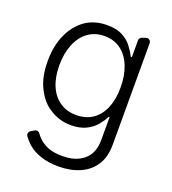

<svg xmlns="http://www.w3.org/2000/svg" viewBox="-140 -666 882 987"><g transform="rotate(20 300.5 -172.5)"><path d="M193.5 201.3Q152.7 187.5 122.9 161.9Q101.9 142.4 89.5 124.6Q85.6 119 85.6 112.9Q85.6 108 88.1 103.2Q90.6 98.4 94.8 95.5L113.6 84.2Q118.6 80.3 125 80.3Q129.6 80.3 134.1 82.6Q138.5 84.9 141.7 89.1Q150.6 101.6 162.3 113.3Q181.1 132.1 213.4 146.3Q245 158.7 292.3 158.7Q366.5 158.7 408.7 122.2Q453.1 87 453.1 10.3V-112.6H447.8Q443.2 -100.9 435.5 -89.8Q427.9 -78.8 415.8 -63.6Q395.2 -38.7 361.9 -22Q327.4 -5.3 279.5 -5.3Q215.9 -5.3 164.4 -38.7Q115.4 -67.8 84.5 -131Q55.4 -188.9 55.4 -274.1Q55.4 -358 83.5 -419.7Q109.7 -480.5 162.3 -518.8Q213.4 -552.9 280.5 -552.9Q331.7 -552.9 363.6 -536.2Q398.1 -518.1 416.9 -492.5Q438.2 -464.8 449.2 -441.4H455.3V-533Q455.3 -540.1 459.2 -545.3Q463.1 -550.4 470.2 -552.9L489.3 -559.3Q494.3 -560.7 496.4 -560.7Q504.6 -560.7 510.7 -554.5Q516.7 -548.3 516.7 -539.4V14.2Q516.7 84.2 487.6 127.5Q457.7 172.6 407.7 193.9Q356.9 215.9 292.3 215.9Q237.9 215.9 193.5 201.3ZM287.3 -63.6Q339.8 -63.6 377.1 -89.1Q414.4 -114.7 434.3 -162.1Q454.2 -209.5 454.2 -275.2Q454.2 -339.8 434.7 -388.8Q414.8 -439.6 377.3 -467.5Q339.8 -495.4 287.3 -495.4Q235.4 -495.4 197.4 -467.5Q159.4 -439.6 139.2 -389.7Q119 -339.8 119 -275.2Q119 -210.9 139.2 -163.2Q159.4 -115.4 197.4 -89.5Q235.4 -63.6 287.3 -63.6Z"/></g></svg>

Font: DeltaSans Light
Style: Regular
Weight: 300
Designer: Rasmus Andersson
Foundry: rsms
Version: Version 3.012